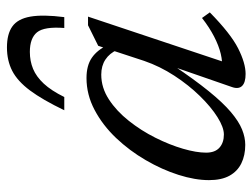

<svg xmlns="http://www.w3.org/2000/svg" viewBox="-109 -625 744 566"><g transform="rotate(-90 263.0 -342.0)"><path d="M289.5 -30.5 350 -205H354.5Q311.5 -141 277.5 -99Q243.5 -57 215.8 -33.5Q188 -10 164.5 -0.5Q141 9 119 9Q88 9 64.5 -2.5Q41 -14 28 -37.5Q15 -61 15 -98Q15 -139 30.5 -187.8Q46 -236.5 73.8 -284.2Q101.5 -332 139.2 -371.8Q177 -411.5 222 -435.2Q267 -459 316 -459Q353 -459 375.8 -443.2Q398.5 -427.5 413 -397L399 -368.5Q389 -391 370.5 -403.2Q352 -415.5 326 -415.5Q287.5 -415.5 253 -393Q218.5 -370.5 189.8 -334.2Q161 -298 140 -256Q119 -214 107.5 -174.5Q96 -135 96 -106.5Q96 -80 110.8 -67Q125.5 -54 149.5 -54Q170.5 -54 200.8 -73Q231 -92 263 -124.8Q295 -157.5 322.8 -200Q350.5 -242.5 366.5 -289L411 -424.5L471.5 -454.5H497L357.5 -36.5L344.5 -60Q363 -57.5 387.2 -63.2Q411.5 -69 438.5 -83Q465.5 -97 493 -118.5L509.5 -95.5Q447.5 -34.5 403.8 -12.2Q360 10 328 10Q302.5 10 292.5 -0.5Q282.5 -11 289.5 -30.5ZM393 -626Q366 -626 343 -616.5Q320 -607 299.5 -585Q279 -563 260 -524.5H221Q252 -589 279.5 -625.8Q307 -662.5 337.2 -678Q367.5 -693.5 406 -693.5Q446 -693.5 468.2 -677.5Q490.5 -661.5 497 -624.5Q503.5 -587.5 495.5 -524.5H463.5Q468 -583.5 450.8 -604.8Q433.5 -626 393 -626Z"/></g></svg>

Font: Newsreader
Style: Italic
Weight: 400
Italic angle: -17°
Designer: Hugues Gentile
Foundry: Production Type
Version: Version 1.003